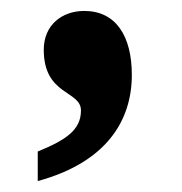

<svg xmlns="http://www.w3.org/2000/svg" viewBox="-20 -177 333 351"><path d="M49 100V154C174 120 221 44 221 -40C221 -111 192 -157 134 -157C94 -157 60 -132 60 -86C60 -2 128 -12 128 25C128 61 100 79 49 100Z"/></svg>

Font: Noto Serif Lao SemiCondensed ExtraBold
Style: Regular
Weight: 800
Width: 4
Designer: Monotype Design Team
Foundry: Monotype Imaging Inc.
Version: Version 2.003